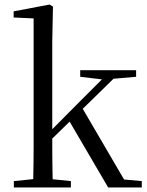

<svg xmlns="http://www.w3.org/2000/svg" viewBox="-20 -825 647 845"><path d="M41 0V-28L150 -39H183L292 -28V0ZM125 0Q126 -20 126.5 -48.5Q127 -77 127.5 -108.5Q128 -140 128 -171.5Q128 -203 128 -229V-744L40 -748V-775L198 -805L213 -796L210 -641V-231Q210 -205 210 -173Q210 -141 210.5 -109Q211 -77 211.5 -48.5Q212 -20 213 0ZM169 -175V-219H173L320 -367L469 -516H518ZM456 0 281 -299 339 -355 526 -35 604 -28V0ZM333 -487V-516H579V-487L462 -477L443 -474Z"/></svg>

Font: Noto Serif SC
Style: Regular
Weight: 400
Designer: Ryoko NISHIZUKA 西塚涼子 (kana & ideographs); Frank Grießhammer (Latin, Greek & Cyrillic); Wenlong ZHANG 张文龙 (bopomofo); San
Foundry: Adobe
Version: Version 2.002-H1;hotconv 1.1.0;makeotfexe 2.6.0